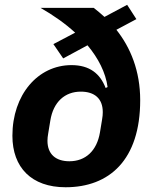

<svg xmlns="http://www.w3.org/2000/svg" viewBox="-20 -773 640 805"><path d="M468 -648.1 551.8 -692.8 513.1 -752.8 418 -702.1C403.1 -715.9 388.1 -728 372.9 -740.1H149.9C203.8 -709.2 253.9 -674 295.1 -636L203.8 -588.1L245 -528.1L346.9 -583.1C392 -529.1 422.9 -469.1 431.1 -408L422.9 -404.1C399.9 -464.1 355.8 -500 279.8 -500C138.1 -500 32 -375 32 -203.8C32 -71 111.9 12.1 255 12.1C437.9 12.1 567.8 -101.9 567.8 -353C567.8 -475.9 527 -573.9 468 -648.1ZM179 -182.9C179 -192.1 180 -202.1 182.2 -214.1L191.1 -268.1C203.8 -345.9 252.1 -388.8 318.9 -388.8C376.1 -388.8 410.9 -360.1 410.9 -302.9C410.9 -294 410.2 -284.1 408 -272L399.1 -218C386 -139.9 338.1 -96.9 271 -96.9C214.1 -96.9 179 -126.1 179 -182.9Z"/></svg>

Font: Margiela Mono Italic Bold It
Style: Regular
Weight: 700
Designer: Mike Abbink, Paul van der Laan, Pieter van Rosmalen
Foundry: Bold Monday
Version: Version 2.003 2021